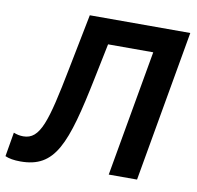

<svg xmlns="http://www.w3.org/2000/svg" viewBox="-112 -782 898 875"><g transform="rotate(10 336.5 -344.5)"><path d="M38 11C198 11 241 -104 306 -423L339 -584H548L445 0H576L699 -700H234L183 -442C134 -192 109 -104 31 -104C15 -104 1 -107 -14 -113L-33 -1C-15 7 8 11 38 11Z"/></g></svg>

Font: Fixel Display 20240404 SemiBold
Style: Italic
Weight: 600
Italic angle: -10°
Designer: AlfaBravo + MacPaw
Foundry: Kyrylo Tkachov, Marchela Mozhyna, Serhii Makarenko, Maria Weinstein, Zakhar Kryvoshyya
Version: Version 1.211;Glyphs 3.2 (3225)